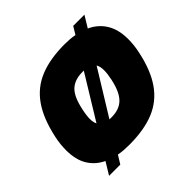

<svg xmlns="http://www.w3.org/2000/svg" viewBox="-187 -865 1090 1090"><g transform="rotate(-45 358.0 -320.0)"><path d="M90 53 135 -21Q80 -47 50 -96.5Q20 -146 20 -222Q20 -245 22.5 -269.5Q25 -294 31 -321Q57 -442 108.5 -515Q160 -588 241.5 -621Q323 -654 439 -654Q461 -654 481 -652.5Q501 -651 520 -647L548 -693H638L596 -624Q653 -598 684.5 -547Q716 -496 716 -419Q716 -397 713.5 -372.5Q711 -348 705 -321Q680 -202 628.5 -129Q577 -56 495.5 -23Q414 10 297 10Q274 10 252.5 8.5Q231 7 211 3L180 53ZM250 -208 411 -471H400Q337 -471 302 -437.5Q267 -404 250 -321Q241 -281 241 -253Q241 -226 250 -208ZM318 -172H336Q398 -172 433 -207Q468 -242 485 -321Q494 -362 494 -391Q494 -421 483 -440Z"/></g></svg>

Font: Kanit ExtraBold
Style: Italic
Weight: 800
Italic angle: -12°
Designer: Katatrad Team
Foundry: CadsonDemak
Version: Version 2.000; ttfautohint (v1.8.3)